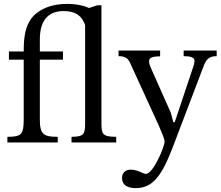

<svg xmlns="http://www.w3.org/2000/svg" viewBox="-20 -733 1135 988"><path d="M277 0V-29C204 -29 185 -41 185 -119V-426H304V-468H185V-530C185 -642 241 -676 307 -676C378 -676 406 -643 420 -598H470V-673C444 -694 395 -713 326 -713C246 -713 181 -688 142 -639C110 -595 102 -544 102 -468H26V-426H102V-119C102 -41 91 -29 18 -29V0Z M578 0V-29C507 -29 502 -43 502 -101V-706H481L436 -691H418V-101C418 -45 414 -29 348 -29V0Z M679 235C764 235 812 175 870 22L1026 -388C1040 -427 1055 -444 1095 -444V-473H925V-444C958 -444 981 -439 981 -419C981 -412 978 -401 976 -394L879 -104H872L859 -153L761 -373C755 -387 747 -404 747 -417C747 -434 759 -443 804 -443V-473H590V-444C626 -444 640 -431 650 -408L797 -87C809 -60 827 -18 827 -5C827 24 767 162 731 162C717 162 688 140 654 140C628 140 608 153 608 183C608 221 638 235 679 235Z"/></svg>

Font: STIX Two Text
Style: Regular
Weight: 400
Designer: Ross Mills, John Hudson & Paul Hanslow, Tiro Typeworks Ltd; with prior portions MicroPress Inc., and Coen Hoffman.
Foundry: Tiro Typeworks Ltd
Version: Version 2.13 b171